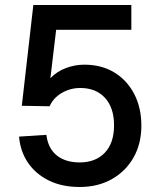

<svg xmlns="http://www.w3.org/2000/svg" viewBox="-20 -730 640 766"><path d="M298 16Q227 16 174.5 -10Q122 -36 91.5 -81Q61 -126 56 -185L165 -192Q172 -137 207 -109.5Q242 -82 298 -82Q361 -82 398 -120.5Q435 -159 435 -230Q435 -300 399 -339.5Q363 -379 300 -379Q261 -379 227 -359.5Q193 -340 178 -306L67 -308L113 -710H504V-611H204L181 -418Q207 -445 243 -458.5Q279 -472 316 -472Q385 -472 436 -441Q487 -410 515.5 -355Q544 -300 544 -229Q544 -157 513 -102Q482 -47 426.5 -15.5Q371 16 298 16Z"/></svg>

Font: Geist Mono Medium
Style: Regular
Weight: 500
Monospace: yes
Designer: Basement.studio, Andrés Briganti, Mateo Zaragoza
Foundry: Basement.studio, Vercel, Andrés Briganti, Guido Ferreyra, Mateo Zaragoza
Version: Version 1.500; ttfautohint (v1.8.4.7-5d5b)